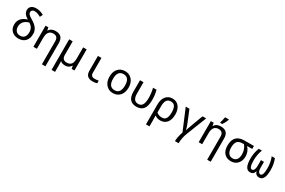

<svg xmlns="http://www.w3.org/2000/svg" viewBox="163 -2376 6274 4226"><g transform="rotate(30 3300.5 -263.0)"><path d="M272 -458Q147.9 -528.8 147.9 -627.9Q147.9 -692.9 192.4 -729Q236.8 -765.1 314.9 -765.1Q412.1 -765.1 506.8 -711.9L471.2 -641.1Q388.7 -692.9 311 -692.9Q274.9 -692.9 253.9 -675Q232.9 -657.2 232.9 -626Q232.9 -595.2 253.4 -570.1Q273.9 -544.9 357.9 -496.1Q534.2 -395.5 534.2 -243.2Q534.2 -123 470.9 -56.6Q407.7 9.8 297.9 9.8Q193.8 9.8 129.9 -50.5Q65.9 -110.8 65.9 -213.9Q65.9 -395.5 272 -458ZM334 -417Q160.2 -368.2 160.2 -211.9Q160.2 -146 197.3 -105Q234.4 -64 297.9 -64Q441.9 -64 441.9 -234.9Q441.9 -354 334 -417Z M1033.2 240.2V-345.2Q1033.2 -472.2 917 -472.2Q767.1 -472.2 767.1 -277.8V0H678.2V-536.1H750L763.2 -463.9H768.1Q817.9 -545.9 932.1 -545.9Q1122.1 -545.9 1122.1 -350.1V240.2Z M1367.2 -190.9Q1367.2 -64 1483.4 -64Q1561.5 -64 1597.4 -109.4Q1633.3 -154.8 1633.3 -257.8V-536.1H1722.2V0H1650.4L1637.2 -71.8H1632.3Q1585 9.8 1485.4 9.8Q1400.9 9.8 1364.3 -33.2Q1367.2 41.5 1367.2 84V240.2H1278.3V-536.1H1367.2Z M2098.1 -536.1V-158.2Q2098.1 -63 2192.4 -63Q2247.1 -63 2296.4 -73.2V-5.9Q2251 9.8 2186.5 9.8Q2009.3 9.8 2009.3 -158.2V-536.1Z M2698.2 9.8Q2592.8 9.8 2524.7 -66.2Q2456.5 -142.1 2456.5 -269Q2456.5 -397.5 2522.7 -471.7Q2588.9 -545.9 2701.2 -545.9Q2807.6 -545.9 2875.5 -470.2Q2943.4 -394.5 2943.4 -269Q2943.4 -139.6 2876.5 -64.9Q2809.6 9.8 2698.2 9.8ZM2700.2 -64Q2851.6 -64 2851.6 -269Q2851.6 -472.2 2699.2 -472.2Q2548.3 -472.2 2548.3 -269Q2548.3 -64 2700.2 -64Z M3078.6 -536.1H3167.5V-248Q3167.5 -63 3301.3 -63Q3374.5 -63 3407.5 -119.6Q3440.4 -176.3 3440.4 -296.9Q3440.4 -412.6 3409.7 -536.1H3498.5Q3529.3 -416.5 3529.3 -293Q3529.3 -137.7 3473.1 -64Q3417 9.8 3298.3 9.8Q3078.6 9.8 3078.6 -243.2Z M3766.6 -34.2H3763.7Q3766.6 50.8 3766.6 98.1V240.2H3677.7V-269Q3677.7 -397.5 3739.5 -471.7Q3801.3 -545.9 3907.7 -545.9Q4008.3 -545.9 4068.8 -470.9Q4129.4 -396 4129.4 -269Q4129.4 -137.2 4069.1 -63.7Q4008.8 9.8 3903.8 9.8Q3821.8 9.8 3766.6 -34.2ZM3766.6 -112.8Q3821.3 -64 3904.8 -64Q3975.1 -64 4006.3 -115.5Q4037.6 -167 4037.6 -269Q4037.6 -371.1 4005.9 -421.6Q3974.1 -472.2 3903.8 -472.2Q3766.6 -472.2 3766.6 -278.8Z M4561.5 -30.8Q4507.8 106 4507.8 240.2H4414.6Q4414.6 139.2 4463.9 -5.9L4240.7 -536.1H4334.5L4452.6 -247.1Q4487.3 -162.1 4504.9 -90.8H4507.8Q4520.5 -141.6 4555.7 -234.9L4667.5 -536.1H4759.8Z M5233.9 240.2V-345.2Q5233.9 -472.2 5117.7 -472.2Q4967.8 -472.2 4967.8 -277.8V0H4878.9V-536.1H4950.7L4963.9 -463.9H4968.8Q5018.6 -545.9 5132.8 -545.9Q5322.8 -545.9 5322.8 -350.1V240.2ZM5073.7 -619.1 5088.4 -671.4Q5103 -727.1 5107.9 -766.1H5205.1V-755.9Q5205.1 -748 5180.9 -697.3Q5156.7 -646.5 5127 -606H5073.7Z M5974.1 -536.1V-460.9H5843.8Q5930.7 -365.7 5930.7 -246.1Q5930.7 -131.3 5867.9 -60.8Q5805.2 9.8 5695.8 9.8Q5587.9 9.8 5525.9 -60.3Q5463.9 -130.4 5463.9 -255.9Q5463.9 -536.1 5734.9 -536.1ZM5763.7 -460.9H5734.9Q5637.7 -460.9 5596.7 -413.3Q5555.7 -365.7 5555.7 -255.9Q5555.7 -165.5 5593 -114.7Q5630.4 -64 5699.7 -64Q5767.6 -64 5803.2 -110.6Q5838.9 -157.2 5838.9 -242.2Q5838.9 -373.5 5763.7 -460.9Z M6096.2 -536.1H6176.8Q6126 -408.2 6126 -259.8Q6126 -64 6193.8 -64Q6226.6 -64 6244.9 -98.6Q6263.2 -133.3 6263.2 -194.8V-344.2H6339.8V-194.8Q6339.8 -131.3 6359.1 -97.7Q6378.4 -64 6409.2 -64Q6477.1 -64 6477.1 -259.8Q6477.1 -409.2 6425.8 -536.1H6506.8Q6558.1 -410.2 6558.1 -259.8Q6558.1 9.8 6417 9.8Q6328.6 9.8 6304.2 -77.1H6298.8Q6274.4 9.8 6186 9.8Q6044.9 9.8 6044.9 -259.8Q6044.9 -407.2 6096.2 -536.1Z"/></g></svg>

Font: Droid Sans Mono
Style: Regular
Weight: 400
Monospace: yes
Foundry: Ascender Corporation
Version: Version 1.00 build 112